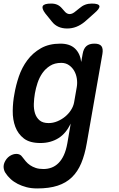

<svg xmlns="http://www.w3.org/2000/svg" viewBox="-46 -805 666 1078"><path d="M351 -111Q338 -84 321 -63.5Q304 -43 282.5 -29.5Q261 -16 235.5 -9Q210 -2 181 -2Q121 -2 88 -27.5Q55 -53 40 -93Q25 -133 25.5 -182.5Q26 -232 35 -278Q43 -326 60 -376Q77 -426 107.5 -467Q138 -508 183.5 -534Q229 -560 293 -560Q346 -560 375 -532.5Q404 -505 410 -457L418 -502Q423 -532 439 -546Q455 -560 484 -560Q513 -560 523.5 -546Q534 -532 529 -502L441 0Q430 64 410 111.5Q390 159 357.5 190.5Q325 222 277.5 237.5Q230 253 163 253Q130 253 103 246Q76 239 53.5 227.5Q31 216 13.5 200Q-4 184 -16 165Q-22 156 -24.5 144Q-27 132 -25 121Q-23 110 -16.5 98.5Q-10 87 -1 78.5Q8 70 20.5 64.5Q33 59 46 59Q56 59 64.5 63Q73 67 79 76Q88 88 98.5 100.5Q109 113 123 122.5Q137 132 155 138Q173 144 198 144Q222 144 243.5 136Q265 128 282.5 110.5Q300 93 312.5 66Q325 39 332 0ZM227 -114Q252 -114 276 -124Q300 -134 319.5 -150Q339 -166 352.5 -187Q366 -208 370 -230L385 -316Q389 -339 385.5 -363Q382 -387 371 -406.5Q360 -426 341.5 -439Q323 -452 298 -452Q261 -452 235 -435.5Q209 -419 192 -394.5Q175 -370 165 -340Q155 -310 150 -281Q145 -252 144 -222.5Q143 -193 150.5 -169Q158 -145 176 -129.5Q194 -114 227 -114ZM241 -785Q261 -785 275.5 -778.5Q290 -772 302 -758L316 -742Q329 -726 345 -726Q361 -726 379 -742L399 -758Q415 -772 432 -778.5Q449 -785 469 -785Q508 -785 512 -771.5Q516 -758 483 -730L430 -683Q407 -664 382.5 -654.5Q358 -645 331 -645Q304 -645 282.5 -654.5Q261 -664 246 -683L208 -730Q187 -758 194.5 -771.5Q202 -785 241 -785Z"/></svg>

Font: Maple Mono SemiBold
Style: Italic
Weight: 600
Italic angle: -10°
Monospace: yes
Designer: subframe7536
Version: Version 7.000